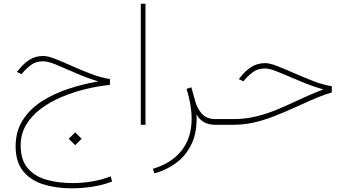

<svg xmlns="http://www.w3.org/2000/svg" viewBox="-20 -663 1840 1020"><path d="M564 -243.2V-211.9Q500.5 -205.6 434.1 -189.5Q367.7 -173.3 306.2 -147.2Q244.6 -121.1 195.8 -84.2Q147 -47.4 118.4 1Q89.8 49.3 89.8 109.9Q89.8 186 126.5 229.7Q163.1 273.4 225.8 291.5Q288.6 309.6 366.7 309.6Q416 309.6 469 300.8Q522 292 568.4 273.9L575.2 301.3Q530.8 319.3 473.9 328.4Q417 337.4 359.4 337.4Q276.4 337.4 209 315.9Q141.6 294.4 102.3 245.4Q63 196.3 63 114.7Q63 34.2 100.8 -24.9Q138.7 -84 202.1 -124.8Q265.6 -165.5 343.8 -191.2Q421.9 -216.8 502.4 -230.5Q441.4 -249 384 -274.2Q326.7 -299.3 281 -318.4Q235.4 -337.4 210 -337.4Q169.9 -337.4 144.3 -317.6Q118.7 -297.9 98.6 -274.4L94.2 -269L70.3 -280.8L74.7 -286.6Q103.5 -324.2 135.7 -345Q168 -365.7 210.4 -365.7Q234.4 -365.7 275.4 -349.4Q316.4 -333 366.7 -310.5Q417 -288.1 468.3 -268.8Q519.5 -249.5 564 -243.2ZM379.4 40 413.6 74.2 379.4 108.4 345.2 74.2Z M752.9 -643.1V0H728V-643.1Z M1125 0Q1085.4 0 1060.5 -16.1Q1035.6 -32.2 1023.9 -56.2Q1028.8 35.2 999 99.1Q969.2 163.1 916.5 202.1Q863.8 241.2 800.3 257.8L792 233.9Q891.6 204.1 944.8 136.5Q998 68.8 998 -31.7Q998 -104.5 971.2 -190.9L996.6 -199.2L1016.6 -127.4Q1027.3 -86.9 1052.7 -58.6Q1078.1 -30.3 1125 -30.3H1154.8V0Z M1135.3 -30.3H1218.3Q1286.6 -30.3 1346.9 -45.9Q1407.2 -61.5 1464.1 -85.9Q1521 -110.4 1578.4 -137.5Q1635.7 -164.6 1697.8 -188Q1649.9 -201.2 1603.3 -220Q1556.6 -238.8 1515.1 -256.8Q1473.6 -274.9 1441.2 -287.1Q1408.7 -299.3 1388.7 -299.3Q1348.6 -299.3 1323 -279.5Q1297.4 -259.8 1277.3 -236.3L1272.9 -231L1249 -242.7L1253.4 -248.5Q1282.2 -286.1 1314.5 -306.9Q1346.7 -327.6 1389.2 -327.6Q1413.1 -327.6 1454.1 -311.5Q1495.1 -295.4 1545.4 -273.2Q1595.7 -251 1647 -231.4Q1698.2 -211.9 1742.7 -205.1V-171.9Q1702.1 -160.2 1662.1 -143.3Q1622.1 -126.5 1561 -98.6Q1489.3 -65.9 1432.1 -43.9Q1375 -22 1323.7 -11Q1272.5 0 1216.8 0H1135.3Z"/></svg>

Font: Vazirmatn UI Thin
Style: Regular
Weight: 100
Designer: Saber Rastikerdar
Foundry: Saber Rastikerdar
Version: Version 33.003